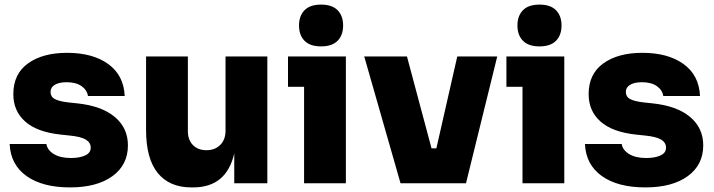

<svg xmlns="http://www.w3.org/2000/svg" viewBox="-20 -798 3107 836"><path d="M22 -171H182Q186 -145 214 -127.5Q242 -110 289 -110Q326 -110 350.5 -121Q375 -132 375 -155Q375 -177 354 -190Q333 -203 282 -208L244 -212Q141 -223 89.5 -269Q38 -315 38 -388Q38 -476 102 -522Q166 -568 272 -568Q384 -568 451.5 -519Q519 -470 523 -380H363Q359 -406 335 -423Q311 -440 270 -440Q238 -440 219 -429Q200 -418 200 -398Q200 -377 218 -367Q236 -357 278 -352L316 -348Q422 -337 479.5 -289Q537 -241 537 -165Q537 -80 469.5 -31Q402 18 285 18Q165 18 95.5 -31.5Q26 -81 22 -171Z M616 -232V-552H798V-227Q798 -189 820 -166.5Q842 -144 879 -144Q916 -144 939 -167Q962 -190 962 -229V-552H1144V0H1000V-130Q966 18 821 18H813Q718 18 667 -44.5Q616 -107 616 -232Z M1304 -420H1234V-552H1486V0H1304ZM1282 -687Q1282 -729 1306 -753.5Q1330 -778 1378 -778Q1426 -778 1450 -753.5Q1474 -729 1474 -687Q1474 -645 1450 -620.5Q1426 -596 1378 -596Q1330 -596 1306 -620.5Q1282 -645 1282 -687Z M1566 -552H1752L1859 -152H1880L1971 -552H2145L2009 0H1724Z M2255 -420H2185V-552H2437V0H2255ZM2233 -687Q2233 -729 2257 -753.5Q2281 -778 2329 -778Q2377 -778 2401 -753.5Q2425 -729 2425 -687Q2425 -645 2401 -620.5Q2377 -596 2329 -596Q2281 -596 2257 -620.5Q2233 -645 2233 -687Z M2527 -171H2687Q2691 -145 2719 -127.5Q2747 -110 2794 -110Q2831 -110 2855.5 -121Q2880 -132 2880 -155Q2880 -177 2859 -190Q2838 -203 2787 -208L2749 -212Q2646 -223 2594.5 -269Q2543 -315 2543 -388Q2543 -476 2607 -522Q2671 -568 2777 -568Q2889 -568 2956.5 -519Q3024 -470 3028 -380H2868Q2864 -406 2840 -423Q2816 -440 2775 -440Q2743 -440 2724 -429Q2705 -418 2705 -398Q2705 -377 2723 -367Q2741 -357 2783 -352L2821 -348Q2927 -337 2984.5 -289Q3042 -241 3042 -165Q3042 -80 2974.5 -31Q2907 18 2790 18Q2670 18 2600.5 -31.5Q2531 -81 2527 -171Z"/></svg>

Font: Sora-SIA ExtraBold
Style: Regular
Weight: 800
Designer: Jonathan Barnbrook, Julián Moncada
Foundry: Barnbrook Fonts
Version: Version 2.000